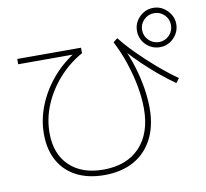

<svg xmlns="http://www.w3.org/2000/svg" viewBox="-94 -950 1187 1106"><g transform="rotate(-10 500.0 -397.0)"><path d="M429 53Q335 53 266.5 17.5Q198 -18 162 -84Q126 -150 126 -240Q126 -326 159.5 -408.5Q193 -491 254 -561.5Q315 -632 398 -680L401 -662H50V-693H423V-661Q343 -616 283.5 -548.5Q224 -481 191.5 -402Q159 -323 159 -240Q159 -118 231 -48.5Q303 21 429 21Q566 21 642.5 -60Q719 -141 719 -286Q719 -348 706 -418Q693 -488 669 -559Q645 -630 613 -691L638 -711Q672 -667 723 -615.5Q774 -564 832.5 -513.5Q891 -463 948 -423L929 -397Q887 -426 841.5 -463.5Q796 -501 752 -543Q708 -585 670 -627L667 -645Q694 -587 713 -524Q732 -461 742 -399Q752 -337 752 -282Q752 -178 713 -102.5Q674 -27 602 13Q530 53 429 53ZM872 -617Q840 -617 814 -632.5Q788 -648 772.5 -674Q757 -700 757 -732Q757 -764 772.5 -789.5Q788 -815 814 -831Q840 -847 872 -847Q904 -847 929.5 -831Q955 -815 971 -789.5Q987 -764 987 -732Q987 -700 971 -674Q955 -648 929.5 -632.5Q904 -617 872 -617ZM872 -647Q907 -647 931.5 -672Q956 -697 956 -732Q956 -767 931.5 -791.5Q907 -816 872 -816Q837 -816 812 -791.5Q787 -767 787 -732Q787 -697 812 -672Q837 -647 872 -647Z"/></g></svg>

Font: M PLUS 1 Thin ExtraLight
Style: Regular
Weight: 250
Version: Version 1.001